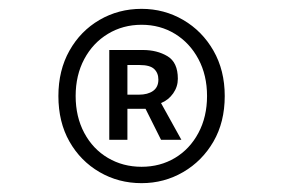

<svg xmlns="http://www.w3.org/2000/svg" viewBox="-20 -733 640 434"><path d="M300 -319Q248 -319 205 -344Q162 -369 137 -413Q112 -457 112 -516Q112 -574 137 -618.5Q162 -663 205 -688Q248 -713 300 -713Q351 -713 394 -688Q437 -663 462.5 -618.5Q488 -574 488 -516Q488 -457 462.5 -413Q437 -369 394 -344Q351 -319 300 -319ZM300 -356Q342 -356 375.5 -376Q409 -396 428.5 -432.5Q448 -469 448 -516Q448 -563 428.5 -599.5Q409 -636 375.5 -656.5Q342 -677 300 -677Q258 -677 224 -656.5Q190 -636 170.5 -599.5Q151 -563 151 -516Q151 -469 170.5 -432.5Q190 -396 224 -376Q258 -356 300 -356ZM227 -417V-620H303Q335 -620 358.5 -606Q382 -592 382 -555Q382 -537 371.5 -522Q361 -507 344 -500L390 -417H344L309 -487H268V-417ZM268 -519H294Q314 -519 326 -527.5Q338 -536 338 -553Q338 -568 328.5 -577Q319 -586 296 -586H268Z"/></svg>

Font: Source Code Pro
Style: Regular
Weight: 400
Monospace: yes
Designer: Paul D. Hunt, Teo Tuominen
Foundry: Adobe Systems Incorporated
Version: Version 1.018;hotconv 1.0.116;makeotfexe 2.5.65601